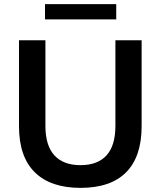

<svg xmlns="http://www.w3.org/2000/svg" viewBox="-20 -900 778 930"><path d="M370 10Q225 10 148.5 -65.5Q72 -141 72 -289V-705H200V-290Q200 -195 243.5 -147.5Q287 -100 370 -100Q453 -100 496 -147.5Q539 -195 539 -290V-705H666V-289Q666 -141 591 -65.5Q516 10 370 10ZM198 -806V-880H543V-806Z"/></svg>

Font: NunitoSans3
Style: Bold
Weight: 700
Designer: Vernon Adams
Foundry: Vernon Adams
Version: Version 3.101;gftools[0.9.27]